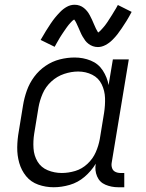

<svg xmlns="http://www.w3.org/2000/svg" viewBox="-20 -780 616 808"><path d="M206 8Q239 8 273.5 -2Q308 -12 336 -36Q364 -60 383 -91Q378 -63 388.5 -38Q399 -13 424 -2.5Q449 8 477 8H503V-52H487Q475 -52 465 -57Q455 -62 451.5 -73Q448 -84 450 -95L522 -530H455L437 -422Q431 -455 412.5 -483.5Q394 -512 362 -525Q330 -538 294 -538Q263 -538 231.5 -530Q200 -522 172 -503Q144 -484 124 -457Q104 -430 93 -399Q82 -368 77 -337L59 -227Q53 -194 52.5 -160Q52 -126 61 -94.5Q70 -63 90 -38.5Q110 -14 141 -3Q172 8 206 8ZM240 -52Q209 -52 181 -63.5Q153 -75 138 -100Q123 -125 121 -156Q119 -187 124 -218L142 -328Q147 -357 159.5 -386Q172 -415 196 -437Q220 -459 250 -469Q280 -479 309 -479Q341 -479 368 -465.5Q395 -452 408 -425Q421 -398 422 -367.5Q423 -337 418 -305L400 -195Q395 -167 383 -139.5Q371 -112 348 -90.5Q325 -69 296.5 -60.5Q268 -52 240 -52ZM392 -582Q408 -582 424 -590.5Q440 -599 453 -612Q466 -625 474 -635.5Q482 -646 492 -660.5Q502 -675 512.5 -692Q523 -709 534 -730L476 -759Q472 -751 468 -744.5Q464 -738 460 -731.5Q456 -725 452.5 -719Q449 -713 445.5 -708Q442 -703 439 -698Q436 -693 433 -688.5Q430 -684 427 -680Q424 -676 421.5 -672.5Q419 -669 416.5 -666.5Q414 -664 409.5 -658.5Q405 -653 401.5 -650Q398 -647 393 -643Q388 -651 384 -659Q380 -667 375.5 -678Q371 -689 367 -697.5Q363 -706 358 -715.5Q353 -725 347 -732.5Q341 -740 333 -746.5Q325 -753 315 -756.5Q305 -760 294 -760Q277 -760 261.5 -751.5Q246 -743 233 -729.5Q220 -716 211.5 -705.5Q203 -695 193.5 -681Q184 -667 173.5 -650Q163 -633 151 -612L210 -583Q214 -591 218 -597.5Q222 -604 225.5 -610.5Q229 -617 232.5 -622.5Q236 -628 239.5 -633.5Q243 -639 246.5 -644Q250 -649 253 -653.5Q256 -658 258.5 -661.5Q261 -665 264 -669Q267 -673 269 -675.5Q271 -678 276 -683.5Q281 -689 284 -692Q287 -695 292 -698Q297 -692 301 -683.5Q305 -675 310 -664Q315 -653 318.5 -644.5Q322 -636 327.5 -626.5Q333 -617 338.5 -609.5Q344 -602 352.5 -595.5Q361 -589 371 -585.5Q381 -582 392 -582Z"/></svg>

Font: Iosevka Sparkle Light
Style: Italic
Weight: 300
Italic angle: -9°
Designer: Belleve Invis
Foundry: Belleve Invis
Version: Version 4.5.0; ttfautohint (v1.8.3)